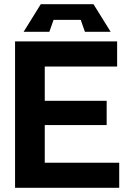

<svg xmlns="http://www.w3.org/2000/svg" viewBox="-20 -898 620 918"><path d="M52 0V-700H540V-580H194V-416H490V-300H194V-120H550V0ZM216 -746H93L175 -878H427L509 -746H386L366 -803H236Z"/></svg>

Font: Tektur SemiBold
Style: Regular
Weight: 600
Designer: Adam Jagosz
Foundry: Adam Jagosz
Version: Version 1.005;gftools[0.9.30]